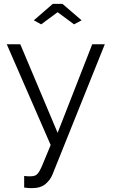

<svg xmlns="http://www.w3.org/2000/svg" viewBox="-20 -750 582 993"><path d="M105 160Q113 161 120.5 161.5Q128 162 135 162Q153 162 163.5 157Q174 152 184 135Q194 118 206.5 86Q219 54 242 0L15 -521H85L278 -63L457 -521H522L252 151Q241 180 215.5 201.5Q190 223 146 223Q136 223 127 222.5Q118 222 105 220ZM155 -645 253 -730H303L402 -645L363 -624L278 -687L193 -624Z"/></svg>

Font: IngvarSans
Style: Regular
Weight: 400
Version: Version 1.000